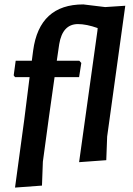

<svg xmlns="http://www.w3.org/2000/svg" viewBox="-20 -730 602 869"><path d="M339 -455 348 -445 338 -381H227L202 -204L174 2L170 110L48 119L90 -190L114 -381H48L42 -389L51 -455H124L130 -501Q158 -710 357 -710L456 -698L547 -704L465 -112L461 -5L338 4L421 -591L422 -603Q371 -621 333 -621Q263 -621 248 -530L237 -455Z"/></svg>

Font: Alegreya Sans SC
Style: Bold Italic
Weight: 700
Italic angle: -7°
Designer: Juan Pablo del Peral
Foundry: Huerta Tipografica
Version: Version 2.007